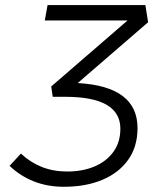

<svg xmlns="http://www.w3.org/2000/svg" viewBox="-20 -713 626 743"><path d="M227.5 9.8Q163.6 9.8 110.6 -11.2Q57.6 -32.2 17.1 -71.3L61 -118.7Q96.7 -85 141.4 -67.1Q186 -49.3 240.2 -49.3Q299.3 -49.3 345.7 -68.8Q392.1 -88.4 418.9 -125.5Q445.8 -162.6 445.8 -214.8Q445.8 -338.4 232.4 -338.4H184.1L178.2 -378.4L473.6 -633.8H153.3L164.1 -693.4H542.5L553.2 -627L280.8 -391.6Q512.2 -378.9 512.2 -217.3Q512.2 -145.5 476.1 -94.7Q439.9 -43.9 376 -17.1Q312 9.8 227.5 9.8Z"/></svg>

Font: Cascadia Code PL Light
Style: Italic
Weight: 300
Italic angle: -10°
Monospace: yes
Designer: Aaron Bell
Foundry: Saja Typeworks
Version: Version 2404.023; ttfautohint (v1.8.4)